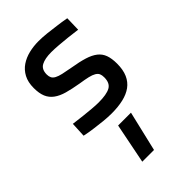

<svg xmlns="http://www.w3.org/2000/svg" viewBox="-240 -594 972 972"><g transform="rotate(-45 245.5 -108.5)"><path d="M419 -409Q386 -413 354 -417Q326 -420 295.5 -422.5Q265 -425 242 -425Q197 -425 171.5 -411.5Q146 -398 146 -361Q146 -347 151 -337Q156 -327 169 -320Q182 -313 204 -308Q226 -303 260 -297Q309 -289 343 -278.5Q377 -268 398 -251.5Q419 -235 428 -210Q437 -185 437 -148Q437 -104 423.5 -73.5Q410 -43 384.5 -24.5Q359 -6 322.5 2.5Q286 11 240 11Q214 11 183 8Q152 5 124 1Q91 -3 59 -10L63 -91Q96 -87 128 -83Q155 -80 183.5 -77.5Q212 -75 232 -75Q289 -75 315.5 -89.5Q342 -104 342 -145Q342 -161 337.5 -171Q333 -181 320.5 -188.5Q308 -196 286.5 -201Q265 -206 232 -211Q185 -219 151 -228.5Q117 -238 94.5 -254.5Q72 -271 61.5 -296Q51 -321 51 -359Q51 -401 66.5 -430Q82 -459 108 -476.5Q134 -494 167 -502Q200 -510 236 -510Q264 -510 296 -506.5Q328 -503 356 -499Q389 -495 421 -489ZM219 77H311L260 293H176Z"/></g></svg>

Font: Panefresco 600wt
Style: Regular
Weight: 600
Designer: Campivisivi
Foundry: Campivisivi & Chank Co
Version: Version 1.001